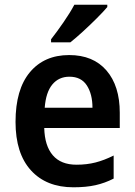

<svg xmlns="http://www.w3.org/2000/svg" viewBox="-20 -786 572 816"><path d="M274 -552Q376 -552 432.5 -486.5Q489 -421 489 -307V-242H168Q170 -166 204.5 -126Q239 -86 305 -86Q349 -86 386 -95.5Q423 -105 463 -125V-27Q426 -8 386 1Q346 10 292 10Q177 10 111.5 -62Q46 -134 46 -268Q46 -406 107 -479Q168 -552 274 -552ZM275 -460Q230 -460 202.5 -427Q175 -394 170 -328H373Q373 -386 349 -423Q325 -460 275 -460ZM436 -756Q420 -737 392 -709Q364 -681 333.5 -653Q303 -625 279 -606H197V-619Q222 -651 250 -691.5Q278 -732 296 -766H436Z"/></svg>

Font: Noto Sans Lao UI SemCond SemBd
Style: Regular
Weight: 600
Width: 4
Designer: Monotype Design Team
Foundry: Monotype Imaging Inc.
Version: Version 2.000; ttfautohint (v1.8.4.7-5d5b)